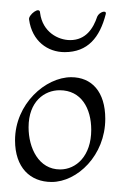

<svg xmlns="http://www.w3.org/2000/svg" viewBox="-20 -369 260 383"><path d="M100 -31C57 -31 37 -74 37 -115C37 -167 69 -189 99 -189C142 -189 162 -153 162 -110C162 -58 132 -31 100 -31ZM83 -6C134 -6 190 -59 190 -132C190 -186 163 -215 122 -215C71 -215 10 -162 10 -89C10 -35 40 -6 83 -6ZM38 -330C44 -287 75 -265 109 -265C155 -265 179 -294 191 -341C193 -350 178 -345 174 -336C166 -312 151 -289 120 -289C96 -289 65 -305 60 -343C60 -358 36 -339 38 -330Z"/></svg>

Font: Stalemate
Style: Regular
Weight: 400
Designer: Astigmatic (AOETI)
Foundry: Astigmatic (AOETI)
Version: Version 001.000